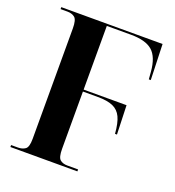

<svg xmlns="http://www.w3.org/2000/svg" viewBox="-130 -817 840 921"><g transform="rotate(20 290.0 -357.0)"><path d="M26 0V-10H61Q83 -10 98 -20.5Q113 -31 113 -73V-637Q113 -681 98.5 -692.5Q84 -704 61 -704H26V-714H543L549 -532H539L536 -570Q530 -643 495.5 -673.5Q461 -704 385 -704H262V-379H481L486 -231H476Q472 -285 458 -314.5Q444 -344 415.5 -356.5Q387 -369 338 -369H262V-77Q262 -33 276 -21.5Q290 -10 313 -10H368V0Z"/></g></svg>

Font: Noto Serif Display SemiCondensed
Style: Bold
Weight: 700
Width: 4
Designer: Monotype Design Team
Foundry: Monotype Imaging Inc.
Version: Version 2.009